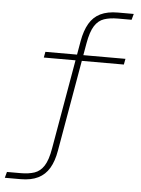

<svg xmlns="http://www.w3.org/2000/svg" viewBox="-62 -798 775 1056"><g transform="rotate(5 325.0 -270.0)"><path d="M5 209.5 14 176.5H90Q134 176.5 165.8 165.8Q197.5 155 218.2 122.8Q239 90.5 250 25.5L355 -576Q365.5 -634.5 388 -673.2Q410.5 -712 449.2 -731Q488 -750 546 -750H633L624 -717H548Q504 -717 472.2 -706.2Q440.5 -695.5 420 -663.2Q399.5 -631 388 -566L283 35.5Q273 94 250.2 132.5Q227.5 171 188.8 190.2Q150 209.5 92 209.5ZM161 -468 167 -500H609L603 -468Z"/></g></svg>

Font: Trispace Thin
Style: Regular
Weight: 100
Designer: Tyler Finck
Foundry: Etcetera Type Company
Version: Version 1.210